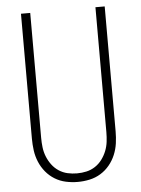

<svg xmlns="http://www.w3.org/2000/svg" viewBox="-53 -777 606 827"><g transform="rotate(-5 250.0 -363.5)"><path d="M250 8Q224 8 198.5 2.5Q173 -3 151 -16.5Q129 -30 112.5 -50Q96 -70 86 -94Q76 -118 72.5 -143.5Q69 -169 69 -195V-735H109V-195Q109 -174 111.5 -153.5Q114 -133 121.5 -114Q129 -95 141.5 -78Q154 -61 171.5 -49.5Q189 -38 209 -33.5Q229 -29 250 -29Q271 -29 291 -33.5Q311 -38 328.5 -49.5Q346 -61 358.5 -78Q371 -95 378.5 -114Q386 -133 388.5 -153.5Q391 -174 391 -195V-735H431V-195Q431 -169 427.5 -143.5Q424 -118 414 -94Q404 -70 387.5 -50Q371 -30 349 -16.5Q327 -3 301.5 2.5Q276 8 250 8Z"/></g></svg>

Font: Iosevka Extralight
Style: Regular
Weight: 200
Monospace: yes
Designer: Belleve Invis
Foundry: Belleve Invis
Version: Version 32.0.1; ttfautohint (v1.8.4)